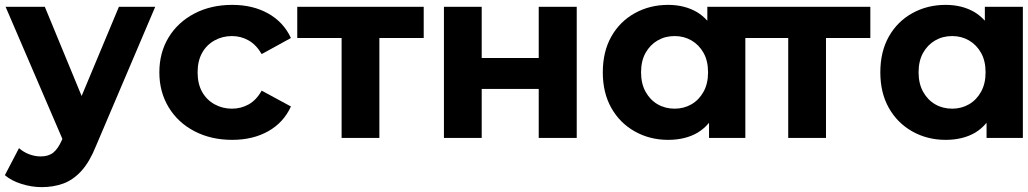

<svg xmlns="http://www.w3.org/2000/svg" viewBox="-23 -566 4218 788"><path d="M148 202Q107 202 65.5 189Q24 176 -3 153L55 42Q73 58 96.5 67Q120 76 144 76Q176 76 195.5 60.5Q215 45 231 9L233 4L0 -538H161L312 -172L465 -538H614L371 33Q345 98 311.5 135Q278 172 237.5 187Q197 202 148 202Z M930 8Q843 8 775 -27.5Q707 -63 669 -126Q631 -189 631 -269Q631 -350 669 -412.5Q707 -475 775 -510.5Q843 -546 930 -546Q1015 -546 1078 -510.5Q1141 -475 1171 -410L1051 -344Q1029 -382 997.5 -400Q966 -418 929 -418Q890 -418 857.5 -400Q825 -382 806.5 -349Q788 -316 788 -269Q788 -222 806.5 -189Q825 -156 857.5 -138Q890 -120 929 -120Q966 -120 997.5 -137.5Q1029 -155 1051 -194L1171 -129Q1141 -63 1078 -27.5Q1015 8 930 8Z M1379 0V-410H1197V-538H1716V-410H1534V0Z M1799 0V-538H1954V-328H2188V-538H2344V0H2188V-201H1954V0Z M2719 8Q2644 8 2582.5 -26.5Q2521 -61 2486 -123Q2451 -185 2451 -269Q2451 -354 2486 -416Q2521 -478 2582.5 -512Q2644 -546 2719 -546Q2787 -546 2838 -516Q2861 -502 2880 -481V-538H3036V0H2887V-62Q2867 -38 2841 -22Q2790 8 2719 8ZM2746 -120Q2784 -120 2815 -138Q2846 -156 2864.5 -189.5Q2883 -223 2883 -269Q2883 -316 2864.5 -349Q2846 -382 2815 -400Q2784 -418 2746 -418Q2707 -418 2676 -400Q2645 -382 2626.5 -349Q2608 -316 2608 -269Q2608 -223 2626.5 -189.5Q2645 -156 2676 -138Q2707 -120 2746 -120Z M3212 0V-410H3030V-538H3549V-410H3367V0Z M3858 8Q3783 8 3721.5 -26.5Q3660 -61 3625 -123Q3590 -185 3590 -269Q3590 -354 3625 -416Q3660 -478 3721.5 -512Q3783 -546 3858 -546Q3926 -546 3977 -516Q4000 -502 4019 -481V-538H4175V0H4026V-62Q4006 -38 3980 -22Q3929 8 3858 8ZM3885 -120Q3923 -120 3954 -138Q3985 -156 4003.5 -189.5Q4022 -223 4022 -269Q4022 -316 4003.5 -349Q3985 -382 3954 -400Q3923 -418 3885 -418Q3846 -418 3815 -400Q3784 -382 3765.5 -349Q3747 -316 3747 -269Q3747 -223 3765.5 -189.5Q3784 -156 3815 -138Q3846 -120 3885 -120Z"/></svg>

Font: Montserrat Z
Style: Bold
Weight: 700
Designer: Julieta Ulanovsky
Foundry: Julieta Ulanovsky
Version: Version 8.000